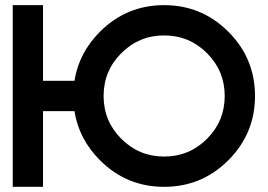

<svg xmlns="http://www.w3.org/2000/svg" viewBox="-20 -723 1036 743"><path d="M615.2 -117.2Q712.4 -117.2 781 -185.8Q849.6 -254.4 849.6 -351.6Q849.6 -448.7 781 -517.3Q712.4 -585.9 615.2 -585.9Q518.1 -585.9 449.5 -517.3Q380.9 -448.7 380.9 -351.6Q380.9 -254.4 449.5 -185.8Q518.1 -117.2 615.2 -117.2ZM268.1 -410.2Q285.2 -518.6 366.7 -600.1Q469.7 -703.1 615.2 -703.1Q760.7 -703.1 863.8 -600.1Q966.8 -497.1 966.8 -351.6Q966.8 -206.1 863.8 -103Q760.7 0 615.2 0Q469.7 0 366.7 -103Q285.2 -184.6 268.1 -293H146.5V0H29.3V-703.1H146.5V-410.2Z"/></svg>

Font: Gerhaus
Style: Regular
Weight: 400
Designer: GGBotNet
Foundry: GGBotNet
Version: 1.01